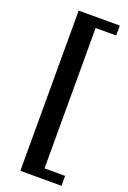

<svg xmlns="http://www.w3.org/2000/svg" viewBox="-167 -816 668 1000"><g transform="rotate(20 166.5 -316.0)"><path d="M86 128V-760H314V-705H200V73H314V128Z"/></g></svg>

Font: Volkhov
Style: Regular
Weight: 400
Designer: Cyreal (www.cyreal.org)
Foundry: Cyreal (www.cyreal.org)
Version: Version 1.010